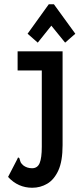

<svg xmlns="http://www.w3.org/2000/svg" viewBox="-20 -710 390 905"><path d="M132 175Q65 175 18 124L61 41L65 32L71 35Q74 43 76 51Q78 59 89 69Q107 83 131 83Q157 83 167 58.5Q177 34 177 -18V-378H63V-468H275V-26Q275 50 255 93.5Q235 137 202.5 156Q170 175 132 175ZM158 -509 110 -551 210 -690H234L335 -551L287 -509L222 -589Z"/></svg>

Font: Inconsolata ExtraCondensed ExtraBold
Style: Regular
Weight: 800
Width: 2
Monospace: yes
Designer: Raph Levien, Cyreal, Brenton Simpson
Foundry: Raph Levien, Cyreal, Google
Version: Version 3.001; ttfautohint (v1.8.2.53-6de2)